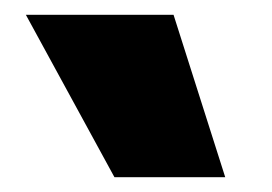

<svg xmlns="http://www.w3.org/2000/svg" viewBox="-20 -810 368 260"><path d="M135 -570 15 -790H215L285 -570Z"/></svg>

Font: M PLUS 1 ExtraBold
Style: Regular
Weight: 800
Designer: Coji Morishita
Foundry: UNDERFOREST DESIGN
Version: Version 1.001